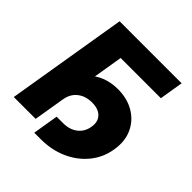

<svg xmlns="http://www.w3.org/2000/svg" viewBox="-209 -877 1088 1088"><g transform="rotate(45 334.5 -333.5)"><path d="M627.4 -727.5 604 -584.5H281.7L185.1 0H9.8L130.4 -727.5ZM234.9 61 260.3 -92.8H312.5Q364.3 -92.8 398.7 -119.6Q433.1 -146.5 440.4 -192.4Q448.2 -238.3 422.6 -265.1Q397 -292 345.7 -292Q293.9 -292 259.3 -264.6Q224.6 -237.3 216.8 -189.9H128.9Q148.4 -307.1 217.5 -378.2Q286.6 -449.2 396.5 -449.2Q470.2 -449.2 525.9 -416.5Q581.5 -383.8 608.2 -325.7Q634.8 -267.6 622.1 -192.4Q609.9 -116.7 563 -59.6Q516.1 -2.4 444.8 29.3Q373.5 61 287.1 61Z"/></g></svg>

Font: Inter Extra Bold
Style: Italic
Weight: 800
Italic angle: -9.39999°
Designer: Rasmus Andersson
Foundry: rsms
Version: Version 4.000;git-3c8e0fc